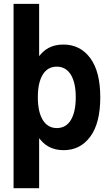

<svg xmlns="http://www.w3.org/2000/svg" viewBox="-20 -772 571 997"><path d="M50.4 205.1V-752H183.2V-482H194.5L173 -415.3V-116L203.5 -52.8H183.2V205.1ZM310.5 7.8Q221.2 7.8 175.9 -66.2Q130.6 -140.2 130.6 -268.5Q130.6 -395.9 175.4 -468.3Q220.2 -540.7 309 -540.7Q396.7 -540.7 448.7 -470.3Q500.7 -400 500.7 -266.9Q500.7 -132.9 448.9 -62.6Q397 7.8 310.5 7.8ZM275.1 -107Q322.9 -107 348.2 -149.2Q373.4 -191.5 373.4 -266.9Q373.4 -342.8 347.7 -384.3Q321.9 -425.9 274.6 -425.9Q227.6 -425.9 202 -384.5Q176.5 -343 176.5 -267.4Q176.5 -190.6 202.3 -148.8Q228.1 -107 275.1 -107Z"/></svg>

Font: Reddit Sans Condensed
Style: Regular
Weight: 400
Designer: Stephen Hutchings
Foundry: Reddit
Version: Version 1.014